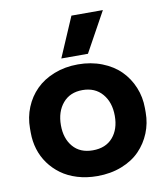

<svg xmlns="http://www.w3.org/2000/svg" viewBox="-91 -897 863 992"><g transform="rotate(-10 340.5 -401.0)"><path d="M400.9 -611.8H261.2L351.1 -820.8H516.1ZM339.8 19Q283.7 19 235.1 4.2Q186.5 -10.7 150.9 -36.9Q115.2 -63 89.8 -98.1Q64.5 -133.3 51.8 -174.8Q39.1 -216.3 39.1 -261.2V-284.2Q39.1 -342.3 60.1 -393.8Q81.1 -445.3 119.4 -483.6Q157.7 -522 214.8 -544.4Q272 -566.9 339.8 -566.9Q408.2 -566.9 465.6 -544.4Q522.9 -522 561.3 -483.6Q599.6 -445.3 620.8 -393.8Q642.1 -342.3 642.1 -284.2V-261.2Q642.1 -205.1 621.6 -154.5Q601.1 -104 563.5 -65.2Q525.9 -26.4 468 -3.7Q410.2 19 339.8 19ZM339.8 -116.2Q407.7 -116.2 444.8 -159.2Q481.9 -202.1 481.9 -272Q481.9 -343.3 443.8 -387.7Q405.8 -432.1 339.8 -432.1Q274.4 -432.1 236.8 -387.7Q199.2 -343.3 199.2 -272Q199.2 -202.6 236.1 -159.4Q272.9 -116.2 339.8 -116.2Z"/></g></svg>

Font: Sora
Style: Bold
Weight: 700
Designer: Jonathan Barnbrook, Julián Moncada
Foundry: Barnbrook Fonts
Version: Version 2.000